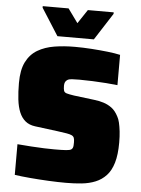

<svg xmlns="http://www.w3.org/2000/svg" viewBox="-60 -937 728 992"><g transform="rotate(5 304.5 -441.5)"><path d="M320 8Q277 8 228 5.5Q179 3 133 -1Q87 -5 53 -10V-169Q90 -166 125.5 -163.5Q161 -161 192.5 -160Q224 -159 246 -159Q286 -159 306 -160.5Q326 -162 333 -167Q338 -171 340 -176Q342 -181 342.5 -188Q343 -195 343 -204Q343 -219 340 -227Q337 -235 328 -239.5Q319 -244 301 -247Q283 -250 253 -254L136 -269Q105 -273 85 -289.5Q65 -306 53.5 -333.5Q42 -361 37.5 -399.5Q33 -438 33 -485Q33 -553 54 -594.5Q75 -636 112.5 -658Q150 -680 199 -688Q248 -696 305 -696Q347 -696 391.5 -693Q436 -690 475.5 -685.5Q515 -681 541 -675V-518Q516 -521 481.5 -523.5Q447 -526 411 -527.5Q375 -529 343 -529Q319 -529 304 -528Q289 -527 281 -522Q273 -517 269.5 -509.5Q266 -502 266 -491Q266 -474 269 -465Q272 -456 284 -452.5Q296 -449 322 -445L427 -432Q453 -429 476 -422Q499 -415 519 -400.5Q539 -386 554 -357Q561 -345 565.5 -326Q570 -307 573 -281.5Q576 -256 576 -223Q576 -160 563.5 -118Q551 -76 527.5 -51Q504 -26 472 -13Q440 0 401.5 4Q363 8 320 8ZM210 -743 121 -883V-891H255L307 -819L355 -891H489V-883L399 -743Z"/></g></svg>

Font: Saira Thin Black
Style: Regular
Weight: 900
Version: Version 1.101